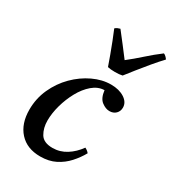

<svg xmlns="http://www.w3.org/2000/svg" viewBox="-183 -850 871 964"><g transform="rotate(30 252.5 -367.5)"><path d="M201 12Q124 12 80.5 -36Q37 -84 37 -165Q37 -230 63 -287Q89 -344 132 -387Q175 -430 227 -454.5Q279 -479 330 -479Q377 -479 408 -459Q439 -439 439 -408Q439 -387 425 -373Q411 -359 388 -359Q366 -359 343 -376.5Q320 -394 315 -438Q278 -437 246.5 -410Q215 -383 192 -341Q169 -299 156 -252Q143 -205 143 -163Q143 -120 162 -88Q181 -56 233 -56Q276 -56 312.5 -79Q349 -102 376 -140Q392 -132 400 -121Q381 -87 353.5 -56.5Q326 -26 288.5 -7Q251 12 201 12ZM202 -731Q208 -737 215.5 -740Q223 -743 230 -745Q255 -713 280.5 -680Q306 -647 327 -619Q363 -647 402 -682Q441 -717 481 -747Q487 -745 494.5 -738Q502 -731 505 -725Q481 -700 453 -666.5Q425 -633 399.5 -601Q374 -569 357 -547Q340 -543 314 -543Q288 -543 272 -547Q263 -573 251 -606Q239 -639 226 -672Q213 -705 202 -731Z"/></g></svg>

Font: Tiro Bangla
Style: Italic
Weight: 400
Italic angle: -11°
Designer: Bangla: John Hudson & Fiona Ross, assisted by Neelakash Kshetrimayum. Latin: John Hudson with Paul Hanslow, assisted by 
Foundry: Tiro Typeworks Ltd.
Version: Version 1.60